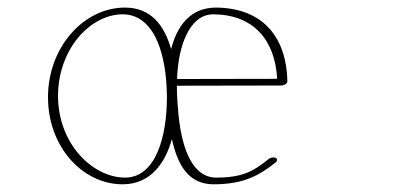

<svg xmlns="http://www.w3.org/2000/svg" viewBox="-20 -475 1040 504"><path d="M444.8 -267.6C447.8 -360.8 480 -429.2 528.8 -436.5C532.2 -437 536.1 -437.5 540 -437.5C646 -436.5 702.1 -369.6 707.5 -268.1ZM308.1 -8.8C225.1 -8.8 132.3 -95.2 132.3 -224.1C132.3 -255.4 138.2 -284.2 147.5 -310.1C177.2 -391.1 242.7 -437.5 301.8 -437.5C363.8 -437.5 400.9 -379.4 413.6 -287.6C416.5 -266.1 418.1 -242.6 418.1 -218.6C418.1 -117.6 389.4 -8.8 308.1 -8.8ZM429.2 -346.2C411.1 -409.2 376 -455.1 308.1 -455.1C199.7 -455.1 106 -351.1 106 -219.7C106 -88.4 197.8 8.8 301.8 8.8C375.5 8.8 414.1 -47.4 431.2 -109.9C445.8 -43.9 473.6 8.8 540.5 8.8C619.6 8.8 661.1 -14.6 703.6 -48.8C708.5 -52.7 708.5 -58.1 703.6 -60.5C698.7 -63 689.9 -61.5 685.1 -57.6C645.5 -25.4 616.7 -8.8 547.4 -8.8C488.8 -8.8 458.5 -76.7 448.7 -172.4C446.3 -197.3 444.3 -223.1 444.3 -250L718.3 -250.5C725.6 -250.5 734.4 -255.4 734.4 -261.7C732.4 -371.1 675.3 -454.1 546.9 -455.1C478.5 -455.1 444.3 -405.3 429.2 -346.2Z"/></svg>

Font: WireWyrm
Style: Light
Weight: 200
Version: Version 001.000